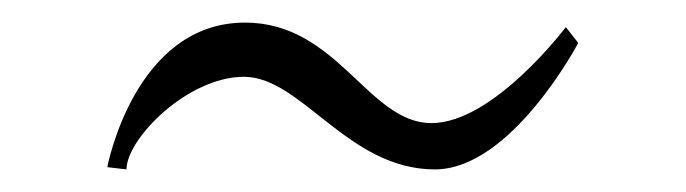

<svg xmlns="http://www.w3.org/2000/svg" viewBox="-20 -312 607 170"><path d="M92 -162C92 -189 146 -244 196 -244C247 -244 288 -162 365 -162C433 -162 492 -274 492 -274L481 -288C481 -288 417 -203 362 -203C306 -203 279 -292 197 -292C99 -292 75 -164 75 -164Z"/></svg>

Font: Cantique Normal
Style: Regular
Weight: 400
Designer: Sébastien Hayez
Foundry: Sébastien Hayez & Ariel Martín Pérez
Version: Version 1.000;hotconv 1.0.109;makeotfexe 2.5.65596